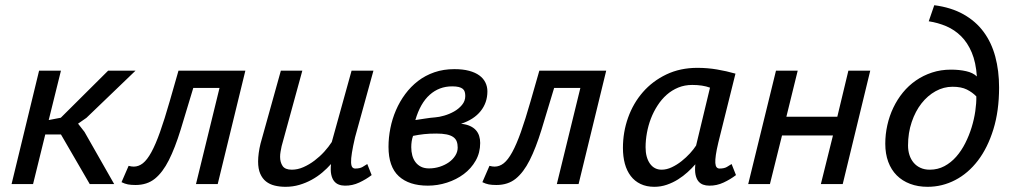

<svg xmlns="http://www.w3.org/2000/svg" viewBox="-20 -699 3848 729"><path d="M211.4 -188.5H151.9L105.5 0H23.9L128.4 -430.7H211.4L165 -243.2L210.9 -252L390.6 -430.7H494.6L308.1 -251.5L276.4 -229.5L300.8 -198.2L413.6 0H320.8Z M813.5 -365.2H713.9Q687 -274.9 665.8 -206.1Q644.5 -137.2 621.1 -90.8Q597.7 -44.4 568.1 -20.5Q538.6 3.4 494.6 3.4Q477.5 3.4 465.8 1.2Q454.1 -1 441.4 -7.3L468.3 -69.3Q475.1 -67.9 478.8 -67.1Q482.4 -66.4 487.8 -66.4Q506.3 -66.4 522.5 -79.1Q538.6 -91.8 554.7 -121.1Q570.8 -150.4 587.6 -197.8Q604.5 -245.1 624.5 -314.9L657.7 -430.7H911.6L806.6 0H724.1Z M960 0ZM1328.1 -177.7Q1319.8 -142.1 1316.2 -119.1Q1312.5 -96.2 1313 -82.8Q1313.5 -69.3 1317.6 -64.2Q1321.8 -59.1 1328.6 -59.1Q1346.2 -59.1 1356.2 -64.9Q1366.2 -70.8 1374.5 -76.2L1391.1 -34.2Q1370.1 -18.1 1344 -5.9Q1317.9 6.3 1289.6 5.9Q1276.9 5.9 1266.1 1.7Q1255.4 -2.4 1248 -12Q1240.7 -21.5 1237.5 -37.1Q1234.4 -52.7 1236.8 -76.2Q1222.2 -59.6 1203.6 -43.9Q1185.1 -28.3 1163.3 -16.4Q1141.6 -4.4 1116.7 2.9Q1091.8 10.3 1064 10.3Q1042 10.3 1022.9 5.6Q1003.9 1 990 -10Q976.1 -21 968 -39.6Q960 -58.1 960 -85.9Q960 -100.6 962.4 -118.4Q964.8 -136.2 969.2 -153.8L1046.4 -430.7H1127.9L1049.3 -144Q1046.9 -132.8 1045.2 -122.8Q1043.5 -112.8 1043.5 -103.5Q1043.5 -83 1053 -68.8Q1062.5 -54.7 1087.9 -54.7Q1110.4 -54.7 1132.3 -64.5Q1154.3 -74.2 1174.3 -89.4Q1194.3 -104.5 1211.2 -123Q1228 -141.6 1239.7 -159.7L1314.9 -430.7H1397.9Z M1705.1 -436.5Q1737.3 -436.5 1761 -430.2Q1784.7 -423.8 1800 -412.6Q1815.4 -401.4 1823 -385.7Q1830.6 -370.1 1830.6 -352.1Q1830.6 -309.1 1804.9 -277.1Q1779.3 -245.1 1730.5 -229Q1750.5 -227.1 1764.4 -220.7Q1778.3 -214.4 1786.9 -204.8Q1795.4 -195.3 1799.3 -182.9Q1803.2 -170.4 1803.2 -156.2Q1803.2 -119.1 1786.1 -89.1Q1769 -59.1 1741 -38.1Q1712.9 -17.1 1677.2 -5.6Q1641.6 5.9 1604.5 5.9Q1533.2 5.9 1494.1 -30Q1455.1 -65.9 1455.1 -141.6Q1455.1 -176.8 1462.2 -212.2Q1469.2 -247.6 1483.4 -280.5Q1497.6 -313.5 1518.6 -341.8Q1539.6 -370.1 1567.1 -391.4Q1594.7 -412.6 1629.4 -424.6Q1664.1 -436.5 1705.1 -436.5ZM1548.3 -183.1Q1541.5 -164.1 1541.5 -140.1Q1541.5 -123.5 1545.4 -108.9Q1549.3 -94.2 1557.6 -83.3Q1565.9 -72.3 1578.6 -65.9Q1591.3 -59.6 1608.9 -59.6Q1629.9 -59.6 1649.7 -65.9Q1669.4 -72.3 1684.6 -83Q1699.7 -93.8 1708.7 -108.2Q1717.8 -122.6 1717.8 -138.7Q1717.8 -152.3 1713.9 -162.4Q1710 -172.4 1700.4 -179Q1690.9 -185.5 1675.3 -188.7Q1659.7 -191.9 1636.7 -191.9Q1610.4 -191.9 1590.1 -189.7Q1569.8 -187.5 1548.3 -183.1ZM1632.3 -253.4Q1647 -254.4 1666.5 -260Q1686 -265.6 1703.9 -275.6Q1721.7 -285.6 1734.1 -300.5Q1746.6 -315.4 1746.6 -334.5Q1746.6 -343.3 1744.6 -350.1Q1742.7 -356.9 1737.1 -361.6Q1731.4 -366.2 1721.7 -368.7Q1711.9 -371.1 1696.8 -371.1Q1647.5 -371.1 1611.6 -339.1Q1575.7 -307.1 1557.1 -243.2Q1574.2 -245.6 1594 -248.8Q1613.8 -252 1632.3 -253.4Z M2183.6 -365.2H2084Q2057.1 -274.9 2035.9 -206.1Q2014.6 -137.2 1991.2 -90.8Q1967.8 -44.4 1938.2 -20.5Q1908.7 3.4 1864.7 3.4Q1847.7 3.4 1835.9 1.2Q1824.2 -1 1811.5 -7.3L1838.4 -69.3Q1845.2 -67.9 1848.9 -67.1Q1852.5 -66.4 1857.9 -66.4Q1876.5 -66.4 1892.6 -79.1Q1908.7 -91.8 1924.8 -121.1Q1940.9 -150.4 1957.8 -197.8Q1974.6 -245.1 1994.6 -314.9L2027.8 -430.7H2281.7L2176.8 0H2094.2Z M2345.2 0ZM2707.5 -158.2Q2700.7 -129.9 2698 -110.8Q2695.3 -91.8 2696 -80.3Q2696.8 -68.8 2700.9 -64Q2705.1 -59.1 2711.9 -59.1Q2729.5 -59.1 2739.5 -64.9Q2749.5 -70.8 2757.8 -76.2L2774.4 -34.2Q2753.4 -18.1 2727.3 -5.9Q2701.2 6.3 2672.9 5.9Q2660.2 5.9 2649.4 2Q2638.7 -2 2631.3 -11.2Q2624 -20.5 2620.8 -36.1Q2617.7 -51.8 2620.1 -75.2Q2607.4 -60.5 2590.8 -45.4Q2574.2 -30.3 2554.4 -17.8Q2534.7 -5.4 2512 2.4Q2489.3 10.3 2464.4 10.3Q2434.6 10.3 2412.1 -0.5Q2389.6 -11.2 2374.8 -30.8Q2359.9 -50.3 2352.5 -77.4Q2345.2 -104.5 2345.2 -137.2Q2345.2 -197.3 2364.7 -252.2Q2384.3 -307.1 2420.9 -349.1Q2457.5 -391.1 2510 -416.3Q2562.5 -441.4 2627.9 -441.4Q2666 -441.4 2702.1 -435.3Q2738.3 -429.2 2772.5 -419.4ZM2492.2 -54.7Q2511.2 -54.7 2530.8 -64Q2550.3 -73.2 2567.9 -87.2Q2585.4 -101.1 2599.9 -116.9Q2614.3 -132.8 2623 -146.5L2675.8 -366.2Q2647.9 -376.5 2608.4 -376.5Q2579.6 -376.5 2555.2 -366.5Q2530.8 -356.4 2511.2 -339.1Q2491.7 -321.8 2476.6 -298.3Q2461.4 -274.9 2451.4 -248.8Q2441.4 -222.7 2436.3 -194.6Q2431.2 -166.5 2431.2 -140.1Q2431.2 -101.6 2447.5 -78.1Q2463.9 -54.7 2492.2 -54.7Z M3142.6 -184.6H2949.2L2903.3 0H2820.8L2926.3 -430.7H3008.8L2965.8 -255.9H3159.2L3201.2 -430.7H3284.2L3179.7 0H3096.7Z M3590.8 -434.6Q3622.6 -434.6 3648.4 -428.7Q3674.3 -422.9 3689 -408.7Q3685.5 -461.9 3669.7 -499.5Q3653.8 -537.1 3629.2 -561.5Q3604.5 -585.9 3573 -599.4Q3541.5 -612.8 3506.3 -618.2L3527.3 -679.2Q3591.3 -670.9 3637.9 -644.8Q3684.6 -618.7 3714.6 -578.1Q3744.6 -537.6 3759 -483.9Q3773.4 -430.2 3773.4 -366.7Q3773.4 -277.8 3751.7 -207.8Q3730 -137.7 3693.1 -89.4Q3656.2 -41 3606.9 -15.4Q3557.6 10.3 3502 10.3Q3465.3 10.3 3435.5 -1Q3405.8 -12.2 3384.8 -33.2Q3363.8 -54.2 3352.5 -84.7Q3341.3 -115.2 3341.3 -153.3Q3341.3 -189 3349.1 -223.9Q3356.9 -258.8 3371.8 -290Q3386.7 -321.3 3408.2 -347.7Q3429.7 -374 3457.5 -393.3Q3485.4 -412.6 3518.8 -423.6Q3552.2 -434.6 3590.8 -434.6ZM3596.7 -369.6Q3563 -369.6 3532.5 -352.8Q3502 -335.9 3478.8 -306.4Q3455.6 -276.9 3441.7 -235.8Q3427.7 -194.8 3427.7 -146.5Q3427.7 -127 3433.1 -110.4Q3438.5 -93.8 3449 -81.3Q3459.5 -68.8 3474.9 -61.8Q3490.2 -54.7 3510.3 -54.7Q3540.5 -54.7 3565.7 -68.1Q3590.8 -81.5 3610.6 -104Q3630.4 -126.5 3645 -155.5Q3659.7 -184.6 3669.2 -215.6Q3678.7 -246.6 3683.1 -277.1Q3687.5 -307.6 3687 -333Q3671.9 -348.6 3650.9 -359.1Q3629.9 -369.6 3596.7 -369.6Z"/></svg>

Font: PT Astra Sans
Style: Italic
Weight: 400
Italic angle: -16°
Designer: A.Korolkova, I. Chaeva
Foundry: ParaType Ltd
Version: Version 1.001; ttfautohint (v1.6)